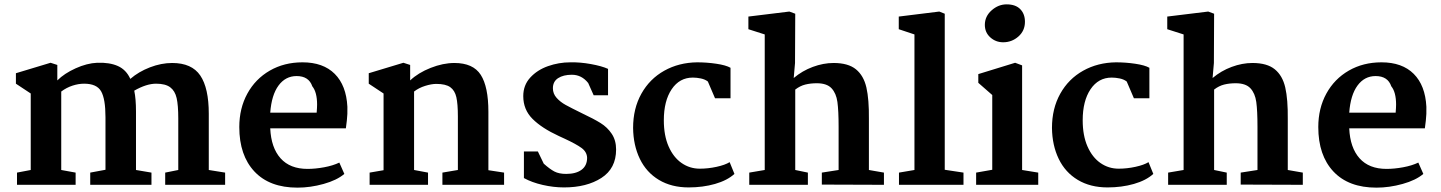

<svg xmlns="http://www.w3.org/2000/svg" viewBox="-20 -848 6610 881"><path d="M121 -68V-419L53 -464V-512L212 -560L243 -550V-479Q275 -511 327 -534.5Q379 -558 426 -560Q483 -562 521 -545Q559 -528 578 -486Q616 -519 668 -539Q720 -559 770 -559Q860 -559 899 -501.5Q938 -444 938 -326V-68L1013 -56V0H738V-56L798 -68V-305Q798 -365 790.5 -398Q783 -431 761 -447.5Q739 -464 696 -464Q652 -464 596 -432Q604 -395 604 -336V-68L675 -56V0H394V-56L464 -69V-310Q464 -394 444 -429Q424 -464 366 -464Q340 -464 312.5 -455Q285 -446 261 -428V-68L327 -56V0H58V-56Z M1574 -358Q1575 -324 1571.5 -295Q1568 -266 1567 -259H1220Q1224 -170 1267.5 -121.5Q1311 -73 1391 -73Q1427 -73 1467.5 -80.5Q1508 -88 1537 -102L1560 -50Q1526 -21 1465 -4Q1404 13 1345 13Q1217 13 1147.5 -61Q1078 -135 1078 -265Q1078 -351 1115 -418.5Q1152 -486 1218 -524Q1284 -562 1368 -562Q1463 -562 1516 -509Q1569 -456 1574 -358ZM1220 -331H1433Q1435 -355 1435 -368Q1435 -425 1413 -452Q1397 -499 1341 -499Q1290 -499 1258 -455.5Q1226 -412 1220 -331Z M1740 -67V-419L1672 -464V-512L1831 -560L1862 -550V-479Q1899 -514 1956 -536.5Q2013 -559 2065 -559Q2151 -559 2186 -504.5Q2221 -450 2221 -335V-67L2293 -56V0H2010V-56L2081 -68V-314Q2081 -371 2074 -402Q2067 -433 2046 -448Q2025 -463 1982 -463Q1960 -463 1931 -454Q1902 -445 1880 -428V-68L1944 -56V0H1676V-56Z M2448 -153 2475 -97Q2503 -72 2524 -61Q2545 -50 2578 -50Q2623 -50 2648.5 -69Q2674 -88 2674 -124Q2673 -151 2648.5 -169Q2624 -187 2570 -212L2544 -224Q2466 -260 2423.5 -302.5Q2381 -345 2381 -407Q2381 -457 2413 -492Q2445 -527 2494.5 -544.5Q2544 -562 2597 -562Q2642 -563 2691.5 -554Q2741 -545 2770 -532V-411H2704L2679 -467Q2649 -505 2604 -505Q2565 -505 2541 -489.5Q2517 -474 2517 -443Q2517 -418 2534 -399Q2551 -380 2575.5 -366.5Q2600 -353 2653 -327Q2704 -303 2735.5 -283.5Q2767 -264 2787 -234Q2807 -204 2807 -162Q2807 -75 2739.5 -31.5Q2672 12 2568 12Q2520 12 2470 0.5Q2420 -11 2384 -31V-153Z M3332 -537V-397H3261L3228 -474Q3215 -484 3196 -488Q3177 -492 3159 -492Q3098 -492 3062 -438.5Q3026 -385 3026 -296Q3026 -226 3048 -176Q3070 -126 3107.5 -100Q3145 -74 3191 -74Q3229 -74 3268 -82.5Q3307 -91 3328 -104L3350 -50Q3317 -20 3261 -4Q3205 12 3140 12Q3061 12 3003.5 -22.5Q2946 -57 2916 -119Q2886 -181 2885 -261Q2885 -350 2923 -418Q2961 -486 3028 -523.5Q3095 -561 3179 -562Q3223 -562 3267 -555.5Q3311 -549 3332 -537Z M3489 -68V-690L3414 -714V-772L3602 -795L3629 -785L3628 -559L3622 -490Q3661 -523 3709.5 -541Q3758 -559 3805 -559Q3872 -559 3907.5 -530Q3943 -501 3955.5 -446.5Q3968 -392 3967 -301V-68L4036 -56V0L3751 -1V-56L3828 -68V-266Q3828 -340 3822.5 -380Q3817 -420 3795.5 -443Q3774 -466 3728 -466Q3699 -466 3675 -460Q3651 -454 3629 -437V-68L3687 -56V0H3418V-56Z M4176 -68V-690L4104 -714V-772L4290 -795L4315 -785V-69L4401 -56V0H4105V-56Z M4683 -748Q4683 -707 4653 -680.5Q4623 -654 4583 -654Q4549 -654 4524 -676.5Q4499 -699 4499 -734Q4499 -773 4530 -800.5Q4561 -828 4599 -828Q4640 -828 4661.5 -806Q4683 -784 4683 -748ZM4670 -548V-68L4744 -56V0H4459V-56L4533 -69V-412L4469 -468V-508L4638 -560Z M5254 -537V-397H5183L5150 -474Q5137 -484 5118 -488Q5099 -492 5081 -492Q5020 -492 4984 -438.5Q4948 -385 4948 -296Q4948 -226 4970 -176Q4992 -126 5029.5 -100Q5067 -74 5113 -74Q5151 -74 5190 -82.5Q5229 -91 5250 -104L5272 -50Q5239 -20 5183 -4Q5127 12 5062 12Q4983 12 4925.5 -22.5Q4868 -57 4838 -119Q4808 -181 4807 -261Q4807 -350 4845 -418Q4883 -486 4950 -523.5Q5017 -561 5101 -562Q5145 -562 5189 -555.5Q5233 -549 5254 -537Z M5411 -68V-690L5336 -714V-772L5524 -795L5551 -785L5550 -559L5544 -490Q5583 -523 5631.5 -541Q5680 -559 5727 -559Q5794 -559 5829.5 -530Q5865 -501 5877.5 -446.5Q5890 -392 5889 -301V-68L5958 -56V0L5673 -1V-56L5750 -68V-266Q5750 -340 5744.5 -380Q5739 -420 5717.5 -443Q5696 -466 5650 -466Q5621 -466 5597 -460Q5573 -454 5551 -437V-68L5609 -56V0H5340V-56Z M6525 -358Q6526 -324 6522.5 -295Q6519 -266 6518 -259H6171Q6175 -170 6218.5 -121.5Q6262 -73 6342 -73Q6378 -73 6418.5 -80.5Q6459 -88 6488 -102L6511 -50Q6477 -21 6416 -4Q6355 13 6296 13Q6168 13 6098.5 -61Q6029 -135 6029 -265Q6029 -351 6066 -418.5Q6103 -486 6169 -524Q6235 -562 6319 -562Q6414 -562 6467 -509Q6520 -456 6525 -358ZM6171 -331H6384Q6386 -355 6386 -368Q6386 -425 6364 -452Q6348 -499 6292 -499Q6241 -499 6209 -455.5Q6177 -412 6171 -331Z"/></svg>

Font: Martel ExtraBold
Style: Regular
Weight: 800
Designer: Dan Reynolds
Foundry: Dan Reynolds
Version: Version 1.001; ttfautohint (v1.1) -l 5 -r 5 -G 72 -x 0 -D la